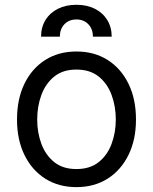

<svg xmlns="http://www.w3.org/2000/svg" viewBox="-20 -767 637 799"><path d="M297.9 11.7Q224.1 11.7 168.5 -23.4Q112.8 -58.6 81.8 -122.1Q50.8 -185.5 50.8 -269.5Q50.8 -355 81.8 -418.7Q112.8 -482.4 168.5 -517.6Q224.1 -552.7 297.9 -552.7Q372.1 -552.7 427.7 -517.6Q483.4 -482.4 514.6 -418.7Q545.9 -355 545.9 -269.5Q545.9 -185.5 514.6 -122.1Q483.4 -58.6 427.7 -23.4Q372.1 11.7 297.9 11.7ZM297.9 -63.5Q354.5 -63.5 390.6 -92.3Q426.8 -121.1 444.3 -168.2Q461.9 -215.3 461.9 -269.5Q461.9 -324.7 444.3 -372.1Q426.8 -419.4 390.6 -448.5Q354.5 -477.5 297.9 -477.5Q241.7 -477.5 205.8 -448.5Q169.9 -419.4 152.3 -372.1Q134.8 -324.7 134.8 -269.5Q134.8 -215.3 152.3 -168.2Q169.9 -121.1 205.8 -92.3Q241.7 -63.5 297.9 -63.5ZM150.9 -614.3Q150.9 -653.8 169.4 -683.8Q188 -713.9 221.2 -730.5Q254.4 -747.1 297.9 -747.1Q341.8 -747.1 374.8 -730.5Q407.7 -713.9 426.3 -683.8Q444.8 -653.8 444.8 -614.3H366.7Q366.7 -646 347.7 -666Q328.6 -686 297.9 -686Q267.1 -686 248 -666Q229 -646 229 -614.3Z"/></svg>

Font: Inter
Style: Regular
Weight: 400
Designer: Rasmus Andersson
Foundry: rsms
Version: Version 4.000;git-8c9346024